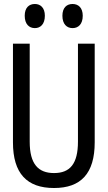

<svg xmlns="http://www.w3.org/2000/svg" viewBox="-20 -933 540 963"><path d="M344 -792C373 -792 395 -812 395 -854C395 -894 373 -913 344 -913C315 -913 293 -895 293 -854C293 -812 315 -792 344 -792ZM155 -792C183 -792 205 -812 205 -854C205 -894 183 -913 155 -913C126 -913 104 -895 104 -854C104 -812 126 -792 155 -792ZM251 10C386 10 455 -63 455 -219V-714H371V-223C371 -111 331 -65 251 -65C172 -65 129 -110 129 -222V-714H45V-219C45 -63 115 10 251 10Z"/></svg>

Font: Noto Sans Mono ExtraCondensed
Style: Regular
Weight: 400
Width: 2
Designer: Monotype Design Team
Foundry: Monotype Imaging Inc.
Version: Version 2.014